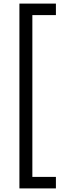

<svg xmlns="http://www.w3.org/2000/svg" viewBox="-20 -888 363 1068"><path d="M88 -868H291V-804H160V96H291V160H88Z"/></svg>

Font: Encode Sans Normal
Style: Regular
Weight: 400
Designer: Pablo Impallari, Andres Torresi
Foundry: Pablo Impallari, Andres Torresi
Version: Version 1.000; ttfautohint (v1.00) -l 8 -r 50 -G 200 -x 14 -